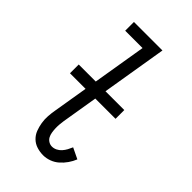

<svg xmlns="http://www.w3.org/2000/svg" viewBox="-225 -814 900 900"><g transform="rotate(45 225.0 -363.5)"><path d="M246 8Q224 8 203.5 1.5Q183 -5 168 -19.5Q153 -34 145.5 -53.5Q138 -73 134.5 -94.5Q131 -116 132.5 -138Q134 -160 138 -182L220 -677H105V-735H294L201 -173Q199 -160 198 -147Q197 -134 197.5 -121.5Q198 -109 200 -96.5Q202 -84 207.5 -73.5Q213 -63 223.5 -56.5Q234 -50 246 -50Q259 -50 271 -56Q283 -62 292 -72Q301 -82 307.5 -94Q314 -106 319 -118L373 -92Q365 -72 352.5 -54Q340 -36 323.5 -21.5Q307 -7 286.5 0.5Q266 8 246 8ZM63 -353V-411H365V-353Z"/></g></svg>

Font: Iosevka Etoile Light
Style: Italic
Weight: 300
Italic angle: -9°
Designer: Belleve Invis
Foundry: Belleve Invis
Version: Version 22.1.2; ttfautohint (v1.8.4)